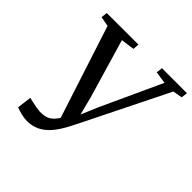

<svg xmlns="http://www.w3.org/2000/svg" viewBox="-192 -912 1092 1092"><g transform="rotate(45 354.0 -366.0)"><path d="M176.5 12.5Q154.5 12.5 128 5.8Q101.5 -1 86 -7.5L97.5 -94.5Q112.5 -91 128.8 -87.2Q145 -83.5 160.8 -80.8Q176.5 -78 190 -77Q206 -77 223 -79Q240 -81 257.5 -91Q275 -101 292.5 -125.2Q310 -149.5 326.5 -194L308 -111L118.5 -694.5L59 -705.5L64 -743L318 -743.5L315 -706L233.5 -695L339 -336L377 -186H348L409.5 -331.5L576.5 -694.5L503 -705.5L507.5 -743H708.5L704 -705.5L647 -695L388 -172.5Q370.5 -136.5 350.5 -103.2Q330.5 -70 306 -44Q281.5 -18 249.8 -2.8Q218 12.5 176.5 12.5Z"/></g></svg>

Font: Merriweather 48pt
Style: Italic
Weight: 400
Italic angle: -7.8°
Version: Version 2.101